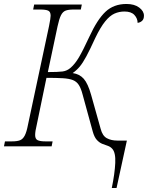

<svg xmlns="http://www.w3.org/2000/svg" viewBox="-41 -737 745 967"><path d="M522 210Q537 137 539.5 84Q542 31 524 12Q515 2 502 -2.5Q489 -7 474.5 -12.5Q460 -18 447 -32Q434 -46 426 -75L375 -261Q367 -292 356 -309Q345 -326 326.5 -333.5Q308 -341 276 -343Q244 -345 193 -345L144 -108Q140 -92 138 -79Q136 -66 136 -57Q136 -37 148.5 -31Q161 -25 187 -25H224L219 0H-21L-16 -25H20Q45 -25 59.5 -30.5Q74 -36 83.5 -54Q93 -72 100 -109L206 -606Q210 -627 212 -639Q214 -651 214 -658Q214 -678 201.5 -683.5Q189 -689 162 -689H126L131 -714H371L366 -689H329Q304 -689 289.5 -683.5Q275 -678 266 -660Q257 -642 249 -605L200 -374Q251 -374 274 -377Q297 -380 315 -396Q337 -415 357 -449Q377 -483 409 -552Q449 -639 490.5 -678Q532 -717 596 -717Q636 -717 660 -699Q684 -681 684 -658Q684 -640 674 -631.5Q664 -623 652 -622Q652 -644 636 -661.5Q620 -679 586 -679Q559 -679 535.5 -668.5Q512 -658 488.5 -629Q465 -600 439 -546Q412 -487 394 -453.5Q376 -420 360.5 -401.5Q345 -383 325 -369Q360 -364 381 -340Q402 -316 418 -259L466 -88Q475 -53 497 -41Q519 -29 550 -29H598L546 210Z"/></svg>

Font: Noto Serif ExtraLight
Style: Italic
Weight: 200
Italic angle: -12°
Designer: Monotype Design Team
Foundry: Monotype Imaging Inc.
Version: Version 2.014; ttfautohint (v1.8.4.7-5d5b)